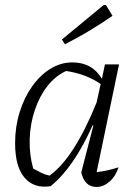

<svg xmlns="http://www.w3.org/2000/svg" viewBox="-20 -737 546 763"><path d="M181 3Q115 13 77.5 -31Q40 -75 40 -168Q40 -233 58 -291Q76 -349 107.5 -393.5Q139 -438 180 -463.5Q221 -489 268 -489Q346 -489 385 -424L397 -481H453L364 -53Q403 -57 451 -72Q440 -37 415.5 -15.5Q391 6 364 6Q316 6 303 -52L351 -238L348 -239Q273 -71 181 3ZM112 -67Q128 -58 143.5 -50.5Q159 -43 177 -39Q275 -110 364 -330L380 -403Q325 -442 243 -455Q201 -436 169 -395.5Q137 -355 118.5 -300Q100 -245 98 -184.5Q96 -124 112 -67ZM238 -561 226 -580 392 -717H401L427 -674Q382 -643 335.5 -615Q289 -587 238 -561Z"/></svg>

Font: Piazzolla Light
Style: Italic
Weight: 300
Italic angle: -11.3°
Designer: Juan Pablo del Peral
Foundry: Huerta Tipografica
Version: Version 1.330